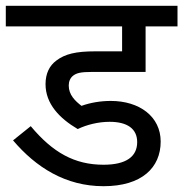

<svg xmlns="http://www.w3.org/2000/svg" viewBox="-20 -642 632 662"><path d="M358 -222C419 -222 453 -198 453 -152C453 -102 415 -74 337 -74C237 -74 162 -116 86 -207L25 -158C104 -65 206 0 337 0C469 0 534 -64 534 -154C534 -240 461 -294 362 -294C327 -294 291 -288 261 -277C239 -294 217 -315 217 -347C217 -361 222 -373 232 -381C244 -390 257 -394 298 -394H482V-551H592V-622H0V-551H401V-465H308C242 -465 204 -456 174 -433C151 -416 137 -389 137 -352C137 -284 185 -234 248 -197C279 -212 319 -222 358 -222Z"/></svg>

Font: Noto Sans Devanagari UI
Style: Regular
Weight: 400
Designer: Jelle Bosma - Monotype Design Team
Foundry: Monotype Imaging Inc.
Version: Version 2.003